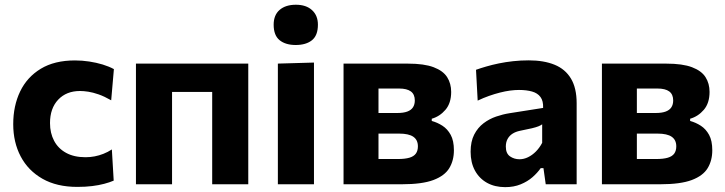

<svg xmlns="http://www.w3.org/2000/svg" viewBox="-20 -762 2998 794"><path d="M299.7 10.9Q214.7 10.9 155.6 -22.8Q96.5 -56.4 65.6 -115Q34.7 -173.5 34.7 -248.6Q34.7 -324.2 63.3 -383.8Q91.9 -443.3 148.7 -477.7Q205.4 -512.1 290 -512.1Q319.8 -512.1 349.1 -507.6Q378.5 -503.1 404.6 -495.2Q430.7 -487.2 451 -476.2L439.8 -347.2Q411.3 -363.5 387.7 -371.7Q364.1 -379.9 344.9 -382.8Q325.8 -385.7 310.9 -385.7Q254.6 -385.7 220.7 -349.9Q186.8 -314 186.8 -253Q186.8 -211.7 203.7 -179.8Q220.5 -147.9 253.3 -129.9Q286.1 -111.8 333.8 -111.8Q352.7 -111.8 371.2 -115.3Q389.7 -118.8 407.7 -125.9Q425.8 -133 442.6 -144L450.2 -15Q432.9 -7.6 410.7 -1.8Q388.6 4.1 361 7.5Q333.4 10.9 299.7 10.9Z M542.2 0Q542.2 -53.7 542.2 -103.8Q542.2 -154 542.2 -216V-266Q542.2 -315.5 542.2 -354.8Q542.2 -394 542.2 -428.7Q542.2 -463.3 542.2 -499H1006.7Q1006.7 -463.3 1006.7 -428.7Q1006.7 -394 1006.7 -354.8Q1006.7 -315.5 1006.7 -266V-216Q1006.7 -154 1006.7 -103.8Q1006.7 -53.7 1006.7 0H857.5Q857.5 -53.7 857.5 -103.8Q857.5 -154 857.5 -216V-266Q857.5 -311.2 857.5 -346.1Q857.5 -380.9 857.5 -411.7Q857.5 -442.5 857.5 -475.3L917.7 -381.8H631.2L691.5 -475.3Q691.5 -442.5 691.5 -411.7Q691.5 -380.9 691.5 -346.1Q691.5 -311.2 691.5 -266V-216Q691.5 -154 691.5 -103.8Q691.5 -53.7 691.5 0Z M1129.1 0Q1129.1 -53.7 1129.1 -103.8Q1129.1 -154 1129.1 -216V-266Q1129.1 -315.5 1129.1 -354.8Q1129.1 -394 1129.1 -428.7Q1129.1 -463.3 1129.1 -499L1278.4 -503.3Q1278.4 -467.3 1278.4 -431.9Q1278.4 -396.6 1278.4 -356.6Q1278.4 -316.7 1278.4 -266V-216Q1278.4 -154 1278.4 -103.8Q1278.4 -53.7 1278.4 0ZM1202.7 -575.9Q1161.1 -575.9 1136.4 -595.7Q1111.7 -615.6 1111.7 -659.9Q1111.7 -699.8 1136.4 -721.1Q1161.1 -742.4 1203.7 -742.4Q1246 -742.4 1270.3 -720.2Q1294.7 -698 1294.7 -659.9Q1294.7 -615.6 1270.2 -595.7Q1245.6 -575.9 1202.7 -575.9Z M1400.7 0Q1400.7 -53.7 1400.7 -104.1Q1400.7 -154.5 1400.7 -216.8V-266.8Q1400.7 -316.3 1400.7 -355.3Q1400.7 -394.3 1400.7 -428.8Q1400.7 -463.3 1400.7 -498.9Q1454.1 -498.9 1525.9 -498.9Q1597.6 -498.9 1666.7 -498.9Q1734.1 -498.9 1773.3 -484Q1812.4 -469.2 1829.1 -443Q1845.8 -416.7 1845.8 -382Q1845.8 -335.5 1822.1 -307.9Q1798.5 -280.4 1765.5 -271V-261.8Q1788.9 -255.4 1809.7 -242Q1830.5 -228.6 1843.8 -204.4Q1857.1 -180.2 1857.1 -140.5Q1857.1 -98.3 1838 -66.7Q1818.8 -35 1772.2 -17.5Q1725.6 0 1642.4 0Q1568.5 0 1507.5 0Q1446.6 0 1400.7 0ZM1545.2 -104.4H1625Q1654.8 -104.4 1673.1 -109.8Q1691.4 -115.2 1699.8 -126.9Q1708.2 -138.6 1708.2 -156.9Q1708.2 -183.3 1689.3 -196.4Q1670.4 -209.5 1630.7 -209.5H1503.6V-294.7H1622.4Q1648.5 -294.7 1664.5 -300.7Q1680.5 -306.7 1687.9 -318.3Q1695.4 -329.9 1695.4 -346.6Q1695.4 -371.8 1679.1 -383.9Q1662.7 -395.9 1630.4 -395.9H1545.2Q1545.2 -363.2 1545.2 -332.8Q1545.2 -302.4 1545.2 -266.8V-216.8Q1545.2 -185.9 1545.2 -159.4Q1545.2 -132.8 1545.2 -104.4Z M2069.1 11.9Q2026.2 11.9 1994 -6Q1961.9 -24 1944 -56.8Q1926.2 -89.7 1926.2 -134.4Q1926.2 -176.8 1941 -205.5Q1955.9 -234.3 1979.7 -252.3Q2003.5 -270.3 2031.8 -280Q2060 -289.6 2086.9 -293.8L2226 -315.7Q2227.2 -344.5 2215.2 -360.7Q2203.2 -377 2180.3 -383.5Q2157.4 -390 2126.2 -390Q2109.2 -390 2089.2 -387.4Q2069.2 -384.7 2047.3 -379.1Q2025.4 -373.5 2002.3 -365.4Q1979.2 -357.3 1955.4 -345.9L1948.5 -473.4Q1967.1 -480.1 1991 -487Q2014.8 -494 2043 -499.8Q2071.1 -505.6 2102.3 -509Q2133.5 -512.4 2166.7 -512.4Q2229 -512.4 2273.4 -494.3Q2317.7 -476.2 2341.2 -437Q2364.7 -397.8 2364.7 -335.1Q2364.7 -310.5 2364.7 -275Q2364.7 -239.5 2364.7 -211.3V-164.1Q2364.7 -126 2364.7 -85.8Q2364.7 -45.7 2364.7 0H2236.8L2227.4 -66.7H2216.1Q2202.6 -47.3 2182 -29.2Q2161.3 -11.2 2133.1 0.3Q2104.8 11.9 2069.1 11.9ZM2128.3 -103.4Q2146.2 -103.4 2163.5 -111.8Q2180.9 -120.2 2196 -135.3Q2211.1 -150.5 2222.1 -171.3V-247.9Q2216 -243.4 2206.8 -239.7Q2197.6 -235.9 2179.8 -231.6Q2161.9 -227.4 2130.3 -221.1Q2112.3 -217.4 2099.3 -209Q2086.3 -200.6 2079 -187.2Q2071.8 -173.9 2071.8 -155.9Q2071.8 -127.4 2089 -115.4Q2106.3 -103.4 2128.3 -103.4Z M2469.2 0Q2469.2 -53.7 2469.2 -104.1Q2469.2 -154.5 2469.2 -216.8V-266.8Q2469.2 -316.3 2469.2 -355.3Q2469.2 -394.3 2469.2 -428.8Q2469.2 -463.3 2469.2 -498.9Q2522.6 -498.9 2594.4 -498.9Q2666.1 -498.9 2735.2 -498.9Q2802.6 -498.9 2841.8 -484Q2880.9 -469.2 2897.6 -443Q2914.3 -416.7 2914.3 -382Q2914.3 -335.5 2890.6 -307.9Q2867 -280.4 2834 -271V-261.8Q2857.4 -255.4 2878.2 -242Q2899 -228.6 2912.3 -204.4Q2925.6 -180.2 2925.6 -140.5Q2925.6 -98.3 2906.5 -66.7Q2887.3 -35 2840.7 -17.5Q2794.1 0 2710.9 0Q2637 0 2576 0Q2515.1 0 2469.2 0ZM2613.7 -104.4H2693.5Q2723.3 -104.4 2741.6 -109.8Q2759.9 -115.2 2768.3 -126.9Q2776.7 -138.6 2776.7 -156.9Q2776.7 -183.3 2757.8 -196.4Q2738.9 -209.5 2699.2 -209.5H2572.1V-294.7H2690.9Q2717 -294.7 2733 -300.7Q2749 -306.7 2756.4 -318.3Q2763.9 -329.9 2763.9 -346.6Q2763.9 -371.8 2747.6 -383.9Q2731.2 -395.9 2698.9 -395.9H2613.7Q2613.7 -363.2 2613.7 -332.8Q2613.7 -302.4 2613.7 -266.8V-216.8Q2613.7 -185.9 2613.7 -159.4Q2613.7 -132.8 2613.7 -104.4Z"/></svg>

Font: Commissioner Thin
Style: Regular
Weight: 100
Designer: Kostas Bartsokas
Foundry: Kostas Bartsokas
Version: Version 1.001;gftools[0.9.23]